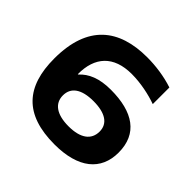

<svg xmlns="http://www.w3.org/2000/svg" viewBox="-169 -854 1038 1038"><g transform="rotate(45 350.0 -335.0)"><path d="M398 -679C183 -679 47 -575 47 -319C47 -105 146 9 376 9C558 9 653 -70 653 -205C653 -349 553 -416 383 -416C295 -416 238 -391 200 -349H197C196 -479 264 -556 403 -556C472 -556 545 -540 598 -521V-648C535 -669 464 -679 398 -679ZM221 -211C221 -272 269 -306 360 -306C451 -306 500 -273 500 -213C500 -150 452 -114 361 -114C269 -114 221 -150 221 -211Z"/></g></svg>

Font: LT Wave Bold
Style: Regular
Weight: 700
Designer: Daniel Lyons
Version: Version 2.5 (Glyphs App)